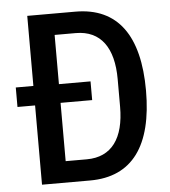

<svg xmlns="http://www.w3.org/2000/svg" viewBox="-51 -744 702 791"><g transform="rotate(-5 300.0 -349.0)"><path d="M90.9 0H289.8C465.2 0 551.5 -121.8 551.5 -349.1C551.5 -576.3 465.2 -698.2 289.8 -698.2H90.9V-408.4H18.1V-327.8H90.9ZM196.4 -88.1V-329.2H327.1V-406.6H196.4V-610.1H283.7C387.4 -610.1 439.3 -535.5 439.3 -406.2V-291.9C439.3 -162.3 387.4 -88.1 283.7 -88.1Z"/></g></svg>

Font: Margiela Mono Medium
Style: Regular
Weight: 500
Designer: Mike Abbink, Paul van der Laan, Pieter van Rosmalen
Foundry: Bold Monday
Version: Version 2.003 2021